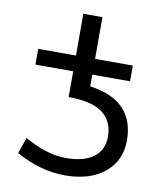

<svg xmlns="http://www.w3.org/2000/svg" viewBox="-83 -800 750 880"><g transform="rotate(10 291.5 -360.0)"><path d="M57.6 -464.8V-538.1H233.4V-732.4H322.3V-538.1H498V-464.8H322.3V-410.2Q530.3 -381.8 531.2 -195.3Q531.2 -101.6 462.9 -44.9Q394.5 11.7 278.3 11.7Q164.1 11.7 49.8 -51.8L76.2 -127Q176.8 -68.4 267.6 -67.4Q352.5 -67.4 397.5 -101.1Q442.4 -134.8 442.4 -197.3Q442.4 -268.6 392.1 -306.6Q341.8 -344.7 233.4 -344.7V-464.8Z"/></g></svg>

Font: Gen Shin Gothic Regular
Style: Regular
Weight: 400
Designer: [Source Han Sans]
Ryoko NISHIZUKA  (kana & ideographs); Paul D. Hunt (Latin, Greek & Cyrillic); Wenlong ZHANG  (bopomofo
Version: Version 1.002.20150607